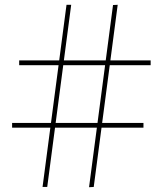

<svg xmlns="http://www.w3.org/2000/svg" viewBox="-20 -775 678 801"><path d="M351.5 6 451.5 -754 471 -755 371 5ZM30.5 -242.5V-262H578.5V-242.5ZM157.5 5 257.5 -755H277L177 5ZM60 -503V-523H608.5V-503Z"/></svg>

Font: Bodoni Moda SC
Style: Regular
Weight: 400
Designer: Owen Earl
Foundry: indestructible type
Version: Version 2.005